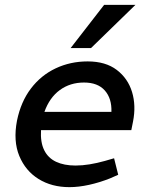

<svg xmlns="http://www.w3.org/2000/svg" viewBox="-20 -764 605 791"><path d="M266 7Q193 7 139 -26.5Q85 -60 59.5 -121.5Q34 -183 50 -267Q66 -345 107.5 -399.5Q149 -454 209.5 -482.5Q270 -511 341 -511Q415 -511 461 -476Q507 -441 524 -385Q541 -329 528 -263L521 -228H149Q146 -178 162 -145.5Q178 -113 211 -97.5Q244 -82 291 -82Q319 -82 349.5 -87Q380 -92 412 -101L450 -112L467 -44L433 -29Q390 -12 347 -2.5Q304 7 266 7ZM163 -303H439Q441 -358 412 -391Q383 -424 326 -424Q269 -424 226.5 -393Q184 -362 163 -303ZM271 -566 409 -744H538L355 -566Z"/></svg>

Font: REM
Style: Italic
Weight: 400
Italic angle: -11°
Designer: Octavio Pardo
Foundry: Ashler Design
Version: Version 1.005;gftools[0.9.28]